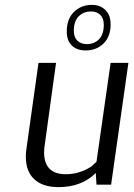

<svg xmlns="http://www.w3.org/2000/svg" viewBox="-20 -758 550 788"><path d="M507 -500 436 0H376L373 -48Q315 10 220 10Q156 10 121 -22Q86 -54 86 -116Q86 -133 89 -151L138 -500H210L164 -166Q161 -148 161 -133Q161 -43 250 -43Q286 -43 317.5 -55.5Q349 -68 362 -81L376 -94L434 -500ZM434 -658Q434 -608 405 -579.5Q376 -551 332 -551Q296 -551 275 -571Q254 -591 254 -629Q254 -680 283.5 -709Q313 -738 357 -738Q391 -738 412.5 -717Q434 -696 434 -658ZM406 -656Q406 -683 391.5 -697Q377 -711 354 -711Q323 -711 303 -691Q283 -671 283 -632Q283 -605 297.5 -591Q312 -577 336 -577Q367 -577 386.5 -597Q406 -617 406 -656Z"/></svg>

Font: ArsenalItalic
Style: Italic
Weight: 400
Italic angle: -9°
Designer: Andrij Shevchenko
Foundry: Stairsfor.com
Version: Version 1.000